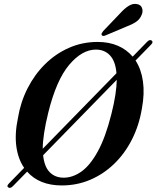

<svg xmlns="http://www.w3.org/2000/svg" viewBox="-20 -922 787 966"><path d="M22 21Q11 14.5 26 0L101.5 -77.5Q71 -121.5 62.2 -185.2Q53.5 -249 70.5 -329.5Q83.5 -408.5 118.8 -477.8Q154 -547 206.8 -599.2Q259.5 -651.5 326.8 -681.2Q394 -711 471.5 -711Q528.5 -711 573 -691.8Q617.5 -672.5 647.5 -637L720.5 -712Q733.5 -725 743 -718Q753 -710.5 740 -697.5L662 -617.5Q690.5 -574 699.2 -512.8Q708 -451.5 694 -376.5Q680 -291.5 644 -220.5Q608 -149.5 554.5 -97.8Q501 -46 434 -17.5Q367 11 291 11Q178 11 116.5 -58.5L45 14.5Q31.5 28 22 21ZM223 -356Q208.5 -297 201.8 -252Q195 -207 195 -173.5L566 -553.5Q561 -614 533.5 -643.2Q506 -672.5 462.5 -672.5Q393 -672.5 328.2 -596Q263.5 -519.5 223 -356ZM300.5 -28Q346 -28 389.8 -59Q433.5 -90 472.2 -160.5Q511 -231 540.5 -348.5Q554 -402 560.5 -444.8Q567 -487.5 567.5 -520.5L197 -141Q203 -83 230.2 -55.5Q257.5 -28 300.5 -28ZM584 -854.5Q606.5 -879.5 627.5 -892.5Q648.5 -905.5 668.5 -901.5Q688.5 -898.5 694.5 -881.8Q700.5 -865 693 -848Q684 -825 664.5 -812Q645 -799 618 -789L510 -743.5Q504.5 -741 499 -741.2Q493.5 -741.5 491.5 -746Q489.5 -750.5 492.2 -755.5Q495 -760.5 499.5 -766Z"/></svg>

Font: Fraunces 144pt S050 SemiBold
Style: Italic
Weight: 600
Italic angle: -16°
Version: Version 1.000; ttfautohint (v1.8.3)